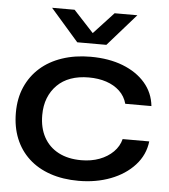

<svg xmlns="http://www.w3.org/2000/svg" viewBox="-53 -784 742 841"><g transform="rotate(5 318.0 -363.5)"><path d="M323 9Q254 9 198.5 -10Q143 -29 104 -65Q65 -101 44.5 -151.5Q24 -202 24 -265Q24 -328 46 -378Q68 -428 108 -463.5Q148 -499 204.5 -518Q261 -537 329 -537Q410 -537 471.5 -513Q533 -489 570 -446Q607 -403 613 -345H498Q489 -378 465 -400.5Q441 -423 406.5 -434.5Q372 -446 329 -446Q285 -446 250 -433.5Q215 -421 190.5 -396.5Q166 -372 153 -339Q140 -306 140 -264Q140 -208 162.5 -167Q185 -126 227 -104Q269 -82 327 -82Q371 -82 407 -95.5Q443 -109 467.5 -133.5Q492 -158 500 -190H617Q610 -130 569 -85Q528 -40 464 -15.5Q400 9 323 9ZM265 -595 142 -736H241L329 -641L417 -736H517L393 -595Z"/></g></svg>

Font: Mona Sans Expanded Medium
Style: Regular
Weight: 500
Width: 7
Designer: Deni Anggara
Foundry: GitHub
Version: Version 2.000